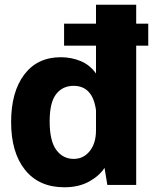

<svg xmlns="http://www.w3.org/2000/svg" viewBox="-20 -782 670 812"><path d="M607 -589H556V0H434L422 -72Q400 -38 356.5 -14Q313 10 252 10Q145 10 86 -63.5Q27 -137 27 -266Q27 -393 82.5 -466.5Q138 -540 237 -540Q282 -540 321.5 -523.5Q361 -507 386 -471V-589H251V-682H386V-762H556V-682H607ZM386 -316Q372 -419 291 -419Q245 -419 217.5 -384Q190 -349 190 -269Q190 -186 218 -148Q246 -110 292 -110Q333 -110 359.5 -143Q386 -176 386 -231Z"/></svg>

Font: Morrison
Style: Bold
Weight: 700
Designer: Pablo Impallari, Rodrigo Fuenzalida (Modified by Dan O. Williams)
Version: Version 0.03;June 6, 2019;FontCreator 11.5.0.2425 64-bit; tt